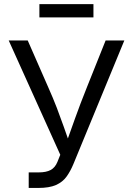

<svg xmlns="http://www.w3.org/2000/svg" viewBox="-20 -927 656 947"><path d="M121.6 0V-76.7H170.9Q208 -76.7 230 -88.6Q252 -100.6 263.2 -128.4L277.3 -163.6L22.9 -727.5H116.7L217.3 -498Q241.7 -443.4 260 -395.8Q278.3 -348.1 294.2 -302.7Q310.1 -257.3 326.7 -210H302.7Q325.7 -274.4 350.6 -344.2Q375.5 -414.1 409.2 -498L501 -727.5H593.3L341.8 -117.2Q327.1 -82 308.1 -55.7Q289.1 -29.3 256.3 -14.6Q223.6 0 168.9 0ZM440.9 -906.7V-841.3H174.3V-906.7Z"/></svg>

Font: V-Inter
Style: Regular-375
Weight: 375
Designer: Rasmus Andersson
Foundry: rsms
Version: Version 4.000;git-4146feb